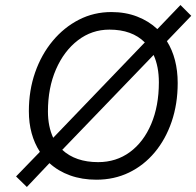

<svg xmlns="http://www.w3.org/2000/svg" viewBox="-20 -708 782 765"><path d="M95 -265Q95 -348 120 -419.5Q145 -491 190 -545Q235 -599 294.5 -629.5Q354 -660 424 -660Q480 -660 526.5 -642Q573 -624 607 -592L699 -688L742 -645L645 -544Q688 -475 688 -377Q688 -294 664 -223.5Q640 -153 596.5 -101Q553 -49 494 -20.5Q435 8 364 8Q307 8 259.5 -9Q212 -26 177 -58L87 37L44 -5L139 -103Q95 -171 95 -265ZM171 -264Q171 -204 192 -159L557 -539Q506 -590 416 -590Q346 -590 290.5 -547.5Q235 -505 203 -431.5Q171 -358 171 -264ZM613 -380Q613 -443 592 -489L228 -111Q281 -62 371 -62Q443 -62 497.5 -102Q552 -142 582.5 -214Q613 -286 613 -380Z"/></svg>

Font: Overused Grotesk
Style: Italic
Weight: 400
Italic angle: -10°
Version: Version 0.003